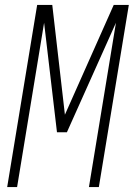

<svg xmlns="http://www.w3.org/2000/svg" viewBox="-20 -755 540 775"><path d="M9 0 130 -735H191L242 -292L439 -735H500L379 0H339L448 -663L250 -221H210L158 -663L49 0Z"/></svg>

Font: Iosevka Curly Extralight
Style: Italic
Weight: 200
Italic angle: -9°
Monospace: yes
Designer: Belleve Invis
Foundry: Belleve Invis
Version: Version 22.1.2; ttfautohint (v1.8.4)